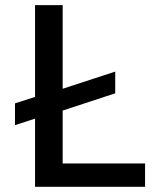

<svg xmlns="http://www.w3.org/2000/svg" viewBox="-20 -718 640 738"><path d="M537.6 -89.8H220.9V-293L422.9 -359.4V-442.8L220.9 -376.8V-698.2H114.7V-345.5L37.6 -320.7V-236.9L114.7 -262.1V0H537.6Z"/></svg>

Font: Margiela Mono Medium
Style: Regular
Weight: 500
Designer: Mike Abbink, Paul van der Laan, Pieter van Rosmalen
Foundry: Bold Monday
Version: Version 2.003 2021